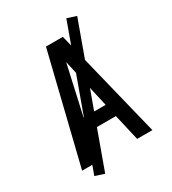

<svg xmlns="http://www.w3.org/2000/svg" viewBox="-214 -930 1004 1124"><g transform="rotate(-30 288.0 -368.0)"><path d="M51 0H154L194 -178H382L423 0H526L345 -735H231ZM214 -265 264 -490Q270 -517 276 -543.5Q282 -570 288 -597Q294 -570 300 -543.5Q306 -517 312 -490L363 -265ZM159 83 479 -799 417 -819 97 63Z"/></g></svg>

Font: Iosevka Sparkle Medium
Style: Regular
Weight: 500
Designer: Belleve Invis
Foundry: Belleve Invis
Version: Version 4.5.0; ttfautohint (v1.8.3)